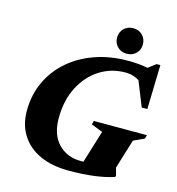

<svg xmlns="http://www.w3.org/2000/svg" viewBox="-126 -983 1021 1106"><g transform="rotate(15 384.0 -429.5)"><path d="M437.5 -56.5Q446 -56.5 453.5 -57L513 -250.5L444.5 -277L451 -299H767.5L761 -277L697 -247.5L643.5 -72.5L655.5 -29L653.5 -19.5Q550 15 385 15Q283 15 211 -18.5Q139 -52 100.8 -113Q62.5 -174 62.5 -255.5Q62.5 -350.5 99 -429.2Q135.5 -508 201.5 -565.2Q267.5 -622.5 356.8 -653.8Q446 -685 551 -685Q582.5 -685 612 -682.8Q641.5 -680.5 670 -674.5L715 -709H737.5L730.5 -445H697L638 -592.5Q620 -603.5 600.2 -609.8Q580.5 -616 555.5 -616Q470.5 -616 401.5 -571.8Q332.5 -527.5 291.8 -448Q251 -368.5 251 -262.5Q251 -163.5 303.5 -110Q356 -56.5 437.5 -56.5ZM532.5 -722Q498.5 -722 477 -743.8Q455.5 -765.5 455.5 -797.5Q455.5 -830 477 -852Q498.5 -874 532.5 -874Q566.5 -874 588 -852Q609.5 -830 609.5 -797.5Q609.5 -765.5 588 -743.8Q566.5 -722 532.5 -722Z"/></g></svg>

Font: Newsreader 16pt ExtraBold
Style: Italic
Weight: 800
Italic angle: -17°
Designer: Hugues Gentile
Foundry: Production Type
Version: Version 1.003; ttfautohint (v1.8.3)